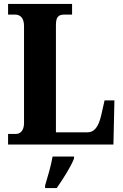

<svg xmlns="http://www.w3.org/2000/svg" viewBox="-20 -734 626 975"><path d="M21 0H556L561 -224H511L494 -149C480 -88 458 -62 424 -62H264V-605C264 -645 274 -660 307 -660H346V-714H21V-660H56C81 -660 102 -645 102 -602V-109C102 -69 81 -54 62 -54H21ZM209 208V221H268C298 178 340 113 356 71V61H247C240 105 221 168 209 208Z"/></svg>

Font: Noto Serif Devanagari Condensed ExtraBold
Style: Regular
Weight: 800
Width: 3
Designer: Universal Thirst, Indian Type Foundry and the Monotype Design Team
Foundry: Monotype Imaging Inc.
Version: Version 2.004